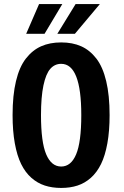

<svg xmlns="http://www.w3.org/2000/svg" viewBox="-20 -915 610 946"><path d="M109 -748.5 172.5 -895H287L199.5 -748.5ZM262.5 -748.5 352.5 -895H472L349 -748.5ZM42 -348Q42 -445.5 58.8 -515.5Q75.5 -585.5 107.8 -626.8Q140 -668 182.8 -687Q225.5 -706 281.5 -706Q337.5 -706 380 -687Q422.5 -668 454.5 -626.8Q486.5 -585.5 503.2 -515.5Q520 -445.5 520 -348Q520 -269.5 509 -208.8Q498 -148 477.8 -106.8Q457.5 -65.5 427.8 -39Q398 -12.5 362 -0.8Q326 11 281.5 11Q237 11 200.8 -0.8Q164.5 -12.5 134.5 -39Q104.5 -65.5 84.2 -106.8Q64 -148 53 -208.8Q42 -269.5 42 -348ZM380.5 -348Q380.5 -600.5 281.5 -600.5Q249.5 -600.5 227.8 -575.8Q206 -551 194 -494Q182 -437 182 -348Q182 -215 207.5 -154.8Q233 -94.5 281.5 -94.5Q330 -94.5 355.2 -154.8Q380.5 -215 380.5 -348Z"/></svg>

Font: League Mono Narrow SemiBold
Style: Regular
Weight: 600
Width: 3
Designer: Tyler Finck
Foundry: The League of Moveable Type / Tyler Finck
Version: Version 2.210